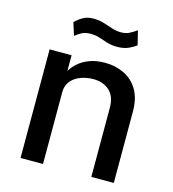

<svg xmlns="http://www.w3.org/2000/svg" viewBox="-106 -795 794 883"><g transform="rotate(15 291.0 -353.5)"><path d="M72.5 0V-517H177V-442.5Q189.5 -463.5 210.8 -482Q232 -500.5 263.2 -512Q294.5 -523.5 335.5 -523.5Q384 -523.5 425.2 -504.2Q466.5 -485 491.5 -444.2Q516.5 -403.5 516.5 -339V0H409.5V-327.5Q409.5 -383 379.8 -410Q350 -437 303 -437Q271.5 -437 243 -426.5Q214.5 -416 197 -394.8Q179.5 -373.5 179.5 -341.5V0ZM164.5 -606 145.5 -666.5Q162.5 -683 182.5 -694.5Q202.5 -706 232.5 -706Q258 -706 280.5 -699Q303 -692 324.8 -684.8Q346.5 -677.5 368.5 -677.5Q392 -677.5 409.5 -686.8Q427 -696 442 -707L458.5 -639.5Q445 -629 422.8 -618.8Q400.5 -608.5 368.5 -608.5Q341.5 -608.5 320.5 -615.2Q299.5 -622 280 -628.5Q260.5 -635 237 -635Q212 -635 196.5 -627Q181 -619 164.5 -606Z"/></g></svg>

Font: Public Sans Thin Medium
Style: Regular
Weight: 500
Version: Version 2.001